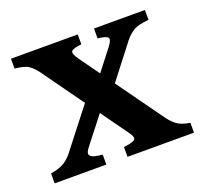

<svg xmlns="http://www.w3.org/2000/svg" viewBox="-82 -512 645 607"><g transform="rotate(-20 240.0 -208.5)"><path d="M460.9 -384.3Q424.8 -381.3 408.9 -371.3Q393.1 -361.3 380.4 -345.7L262.2 -192.9L220.7 -227.5L312.5 -345.7Q329.1 -367.2 323.2 -374.3Q317.4 -381.3 289.6 -384.3V-417.5H460.9ZM250.5 0V-33.2Q272.5 -35.2 285.2 -41Q297.9 -46.9 279.8 -70.8L82.5 -345.7Q70.8 -361.8 57.1 -371.6Q43.5 -381.3 10.3 -384.3V-417.5H234.9V-384.3Q207 -381.3 200.9 -374.5Q194.8 -367.7 210.4 -345.7L405.8 -73.7Q415.5 -60.5 429.9 -49.1Q444.3 -37.6 474.1 -33.2V0ZM146 -70.8Q133.8 -55.7 137.2 -48.1Q140.6 -40.5 152.8 -37.6Q165 -34.7 179.2 -33.2V0H5.4V-33.2Q38.6 -39.1 53.7 -49.8Q68.8 -60.5 79.1 -73.7L201.7 -231L242.7 -194.8Z"/></g></svg>

Font: Dai Banna SIL SemiBold
Style: Regular
Weight: 600
Designer: Victor Gaultney
Foundry: SIL International
Version: Version 4.000